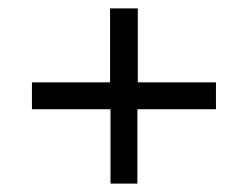

<svg xmlns="http://www.w3.org/2000/svg" viewBox="-20 -527 591 457"><path d="M494 -267H307V-90H243V-267H56V-331H242V-507H308V-331H494Z"/></svg>

Font: Exo 2
Style: Regular
Weight: 400
Designer: Natanael Gama
Version: Version 1.001;PS 001.001;hotconv 1.0.70;makeotf.lib2.5.58329